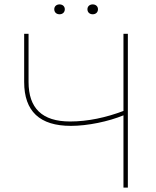

<svg xmlns="http://www.w3.org/2000/svg" viewBox="-20 -854 712 874"><path d="M251 -789C265 -789 275 -798 275 -812C275 -825 265 -834 251 -834C237 -834 227 -825 227 -812C227 -798 237 -789 251 -789ZM402 -789C416 -789 426 -798 426 -812C426 -825 416 -834 402 -834C388 -834 378 -825 378 -812C378 -798 388 -789 402 -789ZM542 0H562V-700H542V-349C463 -319 380 -301 299 -301C172 -301 110 -361 110 -481V-700H90V-481C90 -347 161 -281 303 -281C379 -281 474 -301 542 -329Z"/></svg>

Font: Fixel Display Thin
Style: Regular
Weight: 100
Designer: AlfaBravo + MacPaw
Foundry: Kyrylo Tkachov, Marchela Mozhyna, Serhii Makarenko, Maria Weinstein, Zakhar Kryvoshyya
Version: Version 1.211